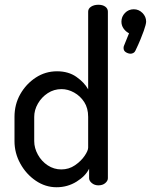

<svg xmlns="http://www.w3.org/2000/svg" viewBox="-20 -780 635 808"><path d="M218 8Q171 8 130.5 -19.5Q90 -47 65.5 -91.5Q41 -136 41 -186V-288Q41 -341 65.5 -384Q90 -427 130.5 -453.5Q171 -480 220 -480Q268 -480 301.5 -456.5Q335 -433 351 -404V-731Q351 -744 363.5 -752Q376 -760 394 -760Q412 -760 423 -752Q434 -744 434 -731V-30Q434 -19 423 -9.5Q412 0 394 0Q378 0 366.5 -9.5Q355 -19 355 -30V-70Q340 -39 302 -15.5Q264 8 218 8ZM238 -67Q270 -67 295.5 -84.5Q321 -102 336 -124Q351 -146 351 -159V-288Q351 -325 334.5 -350.5Q318 -376 292 -390.5Q266 -405 239 -405Q207 -405 181 -388Q155 -371 139.5 -344Q124 -317 124 -288V-186Q124 -157 139.5 -129Q155 -101 181 -84Q207 -67 238 -67ZM530 -554Q520 -554 510 -560Q500 -566 500 -578Q500 -584 502 -588L523 -640Q509 -647 500 -660Q491 -673 491 -689Q491 -710 506 -725.5Q521 -741 543 -741Q564 -741 579.5 -725.5Q595 -710 595 -689Q595 -684 592.5 -674Q590 -664 585 -650Q580 -636 571.5 -615Q563 -594 550 -567Q547 -560 541 -557Q535 -554 530 -554Z"/></svg>

Font: Dosis ExtraLight Medium
Style: Regular
Weight: 500
Version: Version 3.001; ttfautohint (v1.8.2)